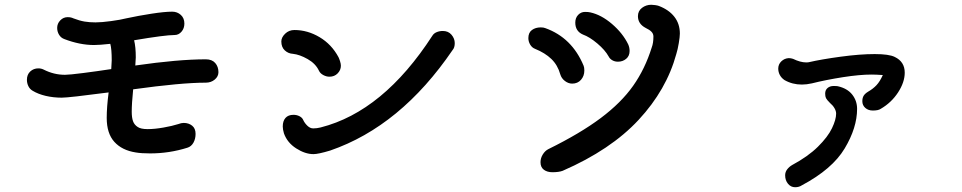

<svg xmlns="http://www.w3.org/2000/svg" viewBox="-20 -724 4040 806"><path d="M897 -421Q897 -403 881.5 -390Q866 -377 844 -377Q741 -377 539 -349Q533 -289 533 -255Q533 -230 538.5 -215Q544 -200 558 -191Q571 -182 600 -182Q629 -182 666 -188.5Q703 -195 728 -203Q741 -208 751 -208Q772 -208 786.5 -196.5Q801 -185 801 -162Q801 -141 792 -125Q783 -109 767 -104Q691 -80 610 -80Q573 -80 550 -84Q492 -93 460 -128.5Q428 -164 428 -229Q428 -274 436 -336Q269 -314 239 -314Q204 -314 172 -321.5Q140 -329 117 -343Q105 -350 99 -362.5Q93 -375 93 -389Q93 -411 107 -424Q121 -437 141 -437Q153 -437 163 -432Q206 -410 253 -410Q271 -410 329.5 -417.5Q388 -425 447 -434Q449 -460 449 -471Q449 -518 443 -540Q398 -535 375 -535Q315 -535 250 -560Q236 -565 228 -578Q220 -591 220 -607Q220 -625 233 -638.5Q246 -652 264 -652Q278 -652 288 -647Q314 -637 335 -633.5Q356 -630 381 -630Q406 -630 446.5 -635.5Q487 -641 510 -647Q561 -658 616 -666.5Q671 -675 703 -675Q724 -675 739 -661.5Q754 -648 754 -625Q754 -605 742 -591Q730 -577 713 -577Q673 -577 543 -555Q550 -527 550 -483L548 -449Q728 -475 844 -475Q870 -475 883.5 -459.5Q897 -444 897 -421Z M1319 -427Q1305 -457 1271.5 -476Q1238 -495 1210 -498Q1190 -499 1175.5 -512.5Q1161 -526 1161 -550Q1161 -567 1177 -582.5Q1193 -598 1216 -598Q1271 -598 1321.5 -568Q1372 -538 1401 -484Q1404 -478 1407.5 -467Q1411 -456 1411 -448Q1411 -430 1397.5 -416Q1384 -402 1363 -402Q1350 -402 1337 -409Q1324 -416 1319 -427ZM1172 -164Q1167 -181 1167 -193Q1167 -216 1178.5 -229Q1190 -242 1212 -242Q1226 -242 1237.5 -236Q1249 -230 1253 -220Q1259 -207 1270.5 -196Q1282 -185 1295 -185Q1310 -185 1326 -189Q1589 -256 1795 -574Q1801 -584 1813 -589Q1825 -594 1839 -594Q1862 -594 1875.5 -578Q1889 -562 1889 -543Q1889 -524 1880 -514Q1662 -194 1366 -92Q1316 -77 1296 -77Q1261 -77 1223.5 -101Q1186 -125 1172 -164Z M2249 -43Q2249 -60 2258.5 -75.5Q2268 -91 2282 -98Q2416 -164 2502 -228.5Q2588 -293 2638 -364Q2688 -435 2716 -525Q2723 -543 2723 -571Q2723 -582 2715 -590.5Q2707 -599 2690 -607Q2658 -624 2658 -656Q2658 -678 2675 -691Q2692 -704 2714 -704Q2721 -704 2731 -702.5Q2741 -701 2746 -699Q2788 -683 2811 -653.5Q2834 -624 2834 -583Q2834 -570 2829.5 -543Q2825 -516 2819 -497Q2778 -347 2661 -221Q2544 -95 2342 -7Q2326 -1 2299 -1Q2277 -1 2263 -11.5Q2249 -22 2249 -43ZM2535 -487Q2520 -514 2487.5 -541.5Q2455 -569 2427 -579Q2395 -593 2395 -629Q2395 -649 2407 -661.5Q2419 -674 2436 -674Q2450 -674 2458 -672Q2504 -662 2549 -623.5Q2594 -585 2617 -538Q2623 -525 2623 -510Q2623 -489 2608.5 -477Q2594 -465 2574 -465Q2561 -465 2550.5 -471Q2540 -477 2535 -487ZM2332 -412Q2321 -451 2294.5 -476.5Q2268 -502 2226 -519Q2213 -524 2205.5 -537Q2198 -550 2198 -564Q2198 -587 2213 -598Q2228 -609 2250 -609Q2262 -609 2269 -606Q2381 -566 2430 -448Q2433 -441 2433 -428Q2433 -405 2419 -389Q2405 -373 2382 -373Q2366 -373 2351.5 -384Q2337 -395 2332 -412Z M3778 -419Q3778 -379 3750 -336Q3722 -293 3677 -267Q3667 -260 3644 -260Q3625 -260 3612.5 -271Q3600 -282 3600 -299Q3600 -313 3605.5 -322Q3611 -331 3624 -339Q3645 -351 3659.5 -366.5Q3674 -382 3686 -409Q3656 -411 3639 -411Q3589 -411 3518.5 -400Q3448 -389 3388 -374Q3366 -369 3346 -369Q3306 -369 3273 -388Q3260 -397 3253.5 -409.5Q3247 -422 3247 -436Q3247 -454 3260 -466.5Q3273 -479 3291 -480Q3300 -480 3309 -477Q3340 -462 3364 -462Q3373 -462 3376 -463Q3428 -475 3509 -486Q3590 -497 3652 -497Q3712 -497 3736 -485Q3778 -465 3778 -419ZM3578 -267Q3578 -188 3526 -101Q3474 -14 3346 54Q3334 62 3318 62Q3300 62 3288 47.5Q3276 33 3276 12Q3276 -2 3284.5 -13Q3293 -24 3305 -31Q3372 -67 3413.5 -108Q3455 -149 3472.5 -185.5Q3490 -222 3490 -247Q3490 -258 3483 -270Q3476 -282 3464 -292Q3451 -305 3447.5 -312Q3444 -319 3444 -331Q3444 -346 3454 -354.5Q3464 -363 3479 -363Q3494 -363 3497 -362Q3537 -353 3557.5 -327Q3578 -301 3578 -267Z"/></svg>

Font: Tsukimi Rounded SemiBold
Style: Regular
Weight: 600
Designer: Takashi Funayama
Foundry: Takashi Funayama
Version: Version 1.032; ttfautohint (v1.8.3)